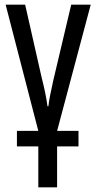

<svg xmlns="http://www.w3.org/2000/svg" viewBox="-20 -557 410 817"><path d="M223 0H314V66H223V240H143V66H52V0H143L4 -537H87L157 -228Q176 -154 182 -105H186Q189 -137 207 -216L283 -537H366Z"/></svg>

Font: Noto Sans UI Cond
Style: Regular
Weight: 400
Width: 3
Designer: Monotype Design Team
Foundry: Monotype Imaging Inc.
Version: Version 1.001